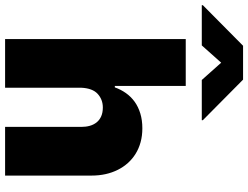

<svg xmlns="http://www.w3.org/2000/svg" viewBox="-220 -866 998 773"><g transform="rotate(90 279.5 -479.0)"><path d="M599.4 0H403.4V-306.8Q403.4 -325.3 399 -341.1Q394.5 -356.9 385.1 -368.6Q375.7 -380.3 360.8 -386.9Q345.9 -393.5 325.3 -393.5Q293 -393.5 270.2 -372.5Q247.9 -351.9 245.7 -306.8V0H49.7V-727.3H238.6V-441.8H244.3Q252.8 -465.9 267.2 -486.3Q281.6 -506.7 302 -521.5Q322.4 -536.2 349.3 -544.4Q376.1 -552.6 409.1 -552.6Q439.3 -552.6 465 -545.5Q490.8 -538.4 511.7 -525.4Q532.7 -512.4 548.8 -494.3Q565 -476.2 576 -454.2Q599.4 -407.7 599.4 -348ZM376.4 -791.9H214.5L144.9 -870L75.3 -791.9H-86.6V-796.2L76.7 -958.1H213.1L376.4 -796.2Z"/></g></svg>

Font: Linik Sans Black
Style: Regular
Weight: 900
Designer: Fonts by Rasmus Andersson / Changes by Cristiano Sobral with parts from Marc Monis
Foundry: rsms
Version: Version 3.020; ttfautohint (v1.6)